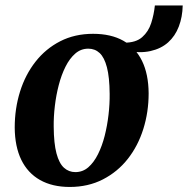

<svg xmlns="http://www.w3.org/2000/svg" viewBox="-20 -692 709 724"><path d="M331 -564.5Q398.5 -564.5 444.8 -538.5Q491 -512.5 515.5 -462.5Q540 -412.5 540.5 -340Q540.5 -269.5 520.5 -205.8Q500.5 -142 462 -93Q423.5 -44 368 -15.5Q312.5 13 243 13Q177.5 13 131 -13.2Q84.5 -39.5 60.2 -89.5Q36 -139.5 35.5 -211Q35.5 -282.5 55.5 -346.5Q75.5 -410.5 114 -459.5Q152.5 -508.5 207.2 -536.5Q262 -564.5 331 -564.5ZM313 -508.5Q285 -508.5 263.8 -490Q242.5 -471.5 227 -440.5Q211.5 -409.5 201.5 -371Q191.5 -332.5 186.8 -292Q182 -251.5 182.5 -214Q183 -151 193 -113.5Q203 -76 221.2 -59.5Q239.5 -43 264 -43Q292 -43 313 -61.2Q334 -79.5 349.5 -110.5Q365 -141.5 374.8 -180Q384.5 -218.5 389.2 -259.2Q394 -300 393.5 -338Q393 -401 383.2 -438.2Q373.5 -475.5 355.8 -492Q338 -508.5 313 -508.5ZM564 -671.5H669Q668 -627.5 654.2 -591.8Q640.5 -556 614 -532.2Q587.5 -508.5 547.5 -499.5Q507.5 -490.5 453.5 -500.5L448.5 -531Q492.5 -531 516.2 -552Q540 -573 550.2 -605.2Q560.5 -637.5 564 -671.5Z"/></svg>

Font: Merriweather 28pt
Style: Bold Italic
Weight: 700
Italic angle: -7.8°
Version: Version 2.101